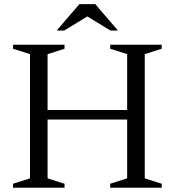

<svg xmlns="http://www.w3.org/2000/svg" viewBox="-20 -886 824 906"><path d="M204.5 -44.5 284.5 -19V0H41.5V-19L121.5 -44.5V-630.5L41.5 -656V-675H284.5V-656L204.5 -630.5ZM663 -44.5 743 -19V0H500V-19L580 -44.5V-630.5L500 -656V-675H743V-656L663 -630.5ZM153 -322V-367H631.5V-322ZM384.5 -813H399.5L283 -742H247.5L354.5 -866.5H429.5L536.5 -742H501Z"/></svg>

Font: Newsreader 24pt
Style: Regular
Weight: 400
Designer: Hugues Gentile
Foundry: Production Type
Version: Version 1.003